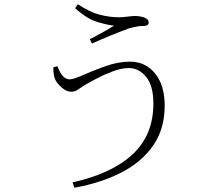

<svg xmlns="http://www.w3.org/2000/svg" viewBox="-20 -822 1040 900"><path d="M249 -512Q272 -450 306 -450Q325 -450 371.5 -471Q418 -492 476.5 -512.5Q535 -533 589 -533Q662 -533 707 -477.5Q752 -422 752 -327Q752 -219 699 -141.5Q646 -64 551 -14.5Q456 35 329 58L320 33Q504 -8 601.5 -98.5Q699 -189 699 -337Q699 -420 665 -461.5Q631 -503 584 -503Q549 -503 507 -487Q465 -471 428.5 -451.5Q392 -432 372 -420Q357 -410 344 -401Q331 -392 314 -392Q292 -392 270.5 -410.5Q249 -429 240 -447Q230 -466 230 -506ZM332 -784 345 -802Q401 -765 447.5 -753Q494 -741 539 -741Q554 -741 577 -744Q600 -747 612 -747Q635 -747 656 -740Q677 -733 677 -716Q677 -700 649 -700Q628 -701 585 -689Q500 -658 411 -618L401 -638Q469 -673 515 -702Q492 -703 439.5 -718Q387 -733 332 -784Z"/></svg>

Font: Minh Nguyen ExtraLight
Style: Regular
Weight: 250
Designer: Ryoko NISHIZUKA 西塚涼子 (kana & ideographs); Frank Grießhammer (Latin, Greek & Cyrillic); Wenlong ZHANG 张文龙 (bopomofo); San
Foundry: Adobe
Version: Version 1.100;July 7, 2023;FontCreator 14.0.0.2814 64-bit